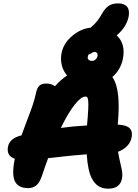

<svg xmlns="http://www.w3.org/2000/svg" viewBox="-20 -1133 820 1145"><path d="M625 -7.8Q557.6 -7.8 526.9 -70.8Q503.9 -114.3 497.1 -212.9Q415.5 -207 267.1 -189.9Q245.6 -131.8 230 -84Q216.8 -44.9 197.3 -28.1Q177.7 -11.2 147.9 -11.2Q89.8 -11.2 69.6 -50.5Q49.3 -89.8 66.9 -179.2Q67.4 -180.2 67.9 -182.6Q68.4 -185.1 68.8 -186Q17.1 -203.1 27.8 -258.8Q37.1 -306.2 102.1 -324.2Q103 -324.2 105 -324.7Q106.9 -325.2 107.9 -325.2Q119.6 -358.9 140.1 -411.6Q160.6 -464.4 174.1 -503.9Q187.5 -543.5 194.8 -579.1Q200.7 -608.9 214.8 -621.8Q229 -634.8 254.9 -634.8Q286.1 -634.8 308.1 -619.1Q340.8 -656.2 379.9 -683.1Q356.9 -709.5 348.4 -744.4Q339.8 -779.3 347.2 -816.9Q358.9 -875.5 410.6 -918.9Q462.4 -962.4 520 -967.8Q521 -968.3 522.5 -970Q523.9 -971.7 524.9 -972.2Q546.9 -990.7 560.8 -1009Q574.7 -1027.3 591.8 -1057.1Q609.9 -1087.9 631.6 -1100.3Q653.3 -1112.8 684.1 -1112.8Q721.7 -1112.8 738 -1092.8Q754.4 -1072.8 747.1 -1033.2Q733.9 -971.2 675.8 -921.9Q730.5 -871.6 712.9 -782.2Q698.7 -714.8 649.9 -673.8Q677.2 -634.8 684.6 -564.2Q691.9 -493.7 682.1 -390.1Q734.9 -387.2 753.4 -367.9Q772 -348.6 765.1 -314.9Q760.3 -285.6 738.8 -262.9Q717.3 -240.2 684.1 -228Q688.5 -199.2 696.8 -164.3Q705.1 -129.4 708.3 -108.2Q711.4 -86.9 708 -69.8Q696.3 -7.8 625 -7.8ZM503.9 -795.9Q501 -783.7 507.8 -776.9Q514.6 -770 528.8 -770Q540.5 -770 549.8 -778.3Q559.1 -786.6 562 -799.8Q563.5 -810.5 558.3 -816.9Q553.2 -823.2 542 -823.2Q536.1 -823.2 525.9 -816.2Q515.6 -809.1 509.8 -809.1Q503.9 -801.8 503.9 -795.9ZM488.8 -557.1Q463.4 -557.1 424.8 -508.1Q386.2 -459 342.8 -370.1Q416 -380.4 499 -384.8Q504.4 -445.8 506.1 -480.7Q507.8 -515.6 505.9 -532.5Q503.9 -549.3 500.2 -553.2Q496.6 -557.1 488.8 -557.1Z"/></svg>

Font: Shantell Sans Bouncy
Style: Italic
Weight: 800
Italic angle: -11.31°
Designer: Stephen Nixon, Anya Danilova, Shantell Martin
Foundry: Arrow Type
Version: Version 1.006;[9816181b4]